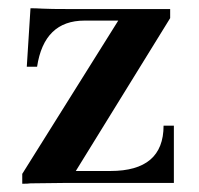

<svg xmlns="http://www.w3.org/2000/svg" viewBox="-20 -444 482 466"><path d="M34 2V-22L267 -394H185Q87 -394 70 -282H45L54 -424Q66 -424 84 -423Q101 -422 150 -422H393V-400L164 -29H248Q377 -29 377 -139H402V0H138L54 1Q48 2 34 2Z"/></svg>

Font: UnnaMedium
Style: Regular
Weight: 500
Designer: Jorge de Buen Unna
Foundry: Omnibus-Type
Version: Version 2.008;hotconv 1.0.109;makeotfexe 2.5.65596